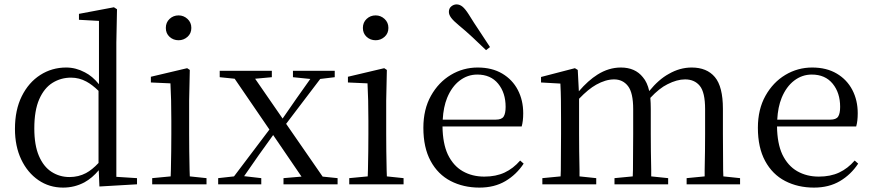

<svg xmlns="http://www.w3.org/2000/svg" viewBox="-20 -838 3965 873"><path d="M267 15Q204 15 154.5 -19Q105 -53 76.5 -113Q48 -173 48 -252Q48 -338 79 -400.5Q110 -463 163 -497Q216 -531 281 -531Q325 -531 366 -509Q400 -492 430 -455V-743L339 -748V-775L498 -805L512 -796L509 -644V-34L603 -28V0L432 10L429 -64Q400 -29 364 -9Q319 15 267 15ZM428 -425Q399 -453 373 -467Q340 -485 303 -485Q257 -485 219 -461.5Q181 -438 158.5 -387Q136 -336 136 -254Q136 -178 157 -129Q178 -80 214.5 -56.5Q251 -33 296 -33Q337 -33 371 -51Q399 -66 428 -97Z M672 0V-28L756 -36Q757 -49 757 -65Q758 -106 758.5 -150.5Q759 -195 759 -229V-289Q759 -340 758 -381Q757 -422 755 -459L666 -463V-489L831 -528L843 -520L840 -380V-229Q840 -195 840.5 -150.5Q841 -106 842 -65Q842 -49 843 -36L919 -28V0ZM792 -655Q768 -655 751 -670.5Q734 -686 734 -711Q734 -736 751 -752Q768 -768 792 -768Q815 -768 832.5 -752Q850 -736 850 -711Q850 -686 832.5 -670.5Q815 -655 792 -655Z M972 0V-28L1044 -36L1205 -249L1047 -480L979 -487V-516H1216V-487L1140 -480L1265 -299L1328 -390L1391 -479L1312 -487V-516H1502V-487L1436 -479L1281 -275L1447 -35L1515 -28V0H1269V-28L1351 -35L1222 -224L1156 -132L1090 -37L1168 -28V0Z M1568 0V-28L1652 -36Q1653 -49 1653 -65Q1654 -106 1654.5 -150.5Q1655 -195 1655 -229V-289Q1655 -340 1654 -381Q1653 -422 1651 -459L1562 -463V-489L1727 -528L1739 -520L1736 -380V-229Q1736 -195 1736.5 -150.5Q1737 -106 1738 -65Q1738 -49 1739 -36L1815 -28V0ZM1688 -655Q1664 -655 1647 -670.5Q1630 -686 1630 -711Q1630 -736 1647 -752Q1664 -768 1688 -768Q1711 -768 1728.5 -752Q1746 -736 1746 -711Q1746 -686 1728.5 -670.5Q1711 -655 1688 -655Z M2160 15Q2087 15 2029 -15Q1971 -45 1938 -106Q1905 -167 1905 -257Q1905 -341 1939.5 -402.5Q1974 -464 2030 -497.5Q2086 -531 2152 -531Q2217 -531 2263.5 -503.5Q2310 -476 2334.5 -429Q2359 -382 2359 -323Q2359 -287 2352 -263H1992Q1993 -186 2016 -136Q2041 -84 2084 -59.5Q2127 -35 2182 -35Q2235 -35 2274.5 -53.5Q2314 -72 2345 -108L2361 -94Q2328 -44 2278 -14.5Q2228 15 2160 15ZM1993 -294H2234Q2261 -294 2270 -308Q2279 -322 2279 -352Q2279 -416 2245 -457.5Q2211 -499 2150 -499Q2106 -499 2070 -471.5Q2034 -444 2013 -393Q1996 -351 1993 -294ZM2208 -624 2190 -610Q2160 -639 2129 -668Q2098 -697 2065 -724Q2042 -743 2031.5 -757Q2021 -771 2021 -784Q2021 -800 2032 -809Q2043 -818 2056 -818Q2070 -818 2082.5 -808Q2095 -798 2111 -773Q2135 -734 2160 -697Q2185 -660 2208 -624Z M2446 0V-28L2529 -36Q2529 -49 2530 -65Q2530 -106 2530.5 -150.5Q2531 -195 2531 -229V-290Q2531 -341 2530.5 -381Q2530 -421 2528 -458L2440 -463V-488L2594 -528L2607 -520L2612 -423Q2654 -472 2697 -499Q2748 -531 2803 -531Q2868 -531 2903 -487Q2923 -464 2932 -424Q2975 -477 3021 -502Q3071 -531 3125 -531Q3194 -531 3230.5 -487.5Q3267 -444 3267 -343V-229Q3267 -194 3267.5 -149.5Q3268 -105 3268 -65Q3268 -49 3269 -36L3345 -28V0H3102V-28L3184 -36Q3184 -49 3184 -65Q3185 -105 3185.5 -149.5Q3186 -194 3186 -229V-342Q3186 -418 3162 -447.5Q3138 -477 3095 -477Q3058 -477 3015 -455Q2978 -437 2937 -393Q2939 -370 2939 -342V-229Q2939 -194 2939.5 -149.5Q2940 -105 2941 -65Q2941 -49 2941 -36L3018 -28V0H2774V-28L2857 -36Q2858 -49 2858 -65Q2858 -105 2858.5 -149.5Q2859 -194 2859 -229V-342Q2859 -416 2835.5 -446.5Q2812 -477 2772 -477Q2734 -477 2691 -453Q2655 -433 2613 -389V-229Q2613 -195 2613.5 -150.5Q2614 -106 2615 -65Q2615 -49 2615 -36L2691 -28V0Z M3681 15Q3608 15 3550 -15Q3492 -45 3459 -106Q3426 -167 3426 -257Q3426 -341 3460.5 -402.5Q3495 -464 3551 -497.5Q3607 -531 3673 -531Q3738 -531 3784.5 -503.5Q3831 -476 3855.5 -429Q3880 -382 3880 -323Q3880 -287 3873 -263H3513Q3514 -186 3537 -136Q3562 -84 3605 -59.5Q3648 -35 3703 -35Q3756 -35 3795.5 -53.5Q3835 -72 3866 -108L3882 -94Q3849 -44 3799 -14.5Q3749 15 3681 15ZM3514 -294H3755Q3782 -294 3791 -308Q3800 -322 3800 -352Q3800 -416 3766 -457.5Q3732 -499 3671 -499Q3627 -499 3591 -471.5Q3555 -444 3534 -393Q3517 -351 3514 -294Z"/></svg>

Font: Early Summer Mincho
Style: Regular
Weight: 400
Designer: GuiWonder
Version: Version 1.002